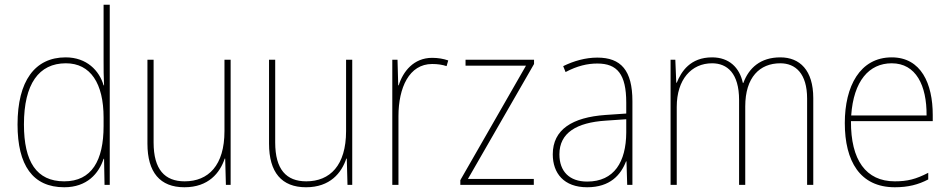

<svg xmlns="http://www.w3.org/2000/svg" viewBox="-20 -780 4010 810"><path d="M251 10C347 10 397 -48 417 -110H419L421 0H443V-760H417V-526C417 -491 417 -457 419 -420H417C399 -482 346 -538 257 -538C127 -538 54 -438 54 -255C54 -83 118 10 251 10ZM251 -15C134 -15 81 -98 81 -255C81 -426 144 -513 258 -513C362 -513 417 -428 417 -284V-248C417 -103 367 -15 251 -15Z M953 -528H927V-227C927 -82 859 -15 759 -15C675 -15 628 -65 628 -179V-528H602V-174C602 -53 655 10 758 10C860 10 908 -51 928 -111H930L933 0H953Z M1466 -528H1440V-227C1440 -82 1372 -15 1272 -15C1188 -15 1141 -65 1141 -179V-528H1115V-174C1115 -53 1168 10 1271 10C1373 10 1421 -51 1441 -111H1443L1446 0H1466Z M1803 -536C1725 -536 1680 -478 1662 -420H1660L1657 -528H1635V0H1661V-290C1661 -410 1706 -510 1803 -510C1827 -510 1846 -507 1864 -501L1871 -525C1851 -532 1828 -536 1803 -536Z M2232 0V-25H1954L2233 -510V-528H1944V-503H2199L1922 -20V0Z M2500 -537C2450 -537 2401 -523 2356 -501L2366 -476C2415 -502 2458 -512 2500 -512C2584 -512 2622 -467 2622 -347V-301L2534 -295C2395 -285 2312 -234 2312 -129C2312 -49 2359 10 2457 10C2554 10 2599 -42 2621 -99H2623L2626 0H2648V-353C2648 -483 2600 -537 2500 -537ZM2535 -271 2622 -277V-220C2621 -98 2572 -14 2457 -14C2382 -14 2340 -57 2340 -129C2340 -220 2413 -263 2535 -271Z M3272 -538C3188 -538 3139 -493 3116 -430H3114C3100 -495 3056 -538 2984 -538C2892 -538 2854 -478 2835 -431H2833L2829 -528H2809V0H2835V-329C2835 -445 2897 -513 2984 -513C3048 -513 3098 -471 3098 -358V0H3124V-331C3124 -454 3185 -513 3272 -513C3336 -513 3385 -470 3385 -364V0H3411V-366C3411 -484 3354 -538 3272 -538Z M3742 -538C3608 -538 3544 -416 3544 -261C3544 -100 3608 10 3755 10C3811 10 3854 -1 3896 -23V-51C3844 -24 3808 -15 3755 -15C3633 -15 3569 -105 3570 -269H3915V-295C3915 -427 3866 -538 3742 -538ZM3742 -513C3844 -513 3890 -420 3889 -293H3571C3581 -438 3646 -513 3742 -513Z"/></svg>

Font: Noto Sans Gujarati SemiCondensed Thin
Style: Regular
Weight: 100
Width: 4
Designer: Jelle Bosma - Monotype Design Team, Universal Thirst
Foundry: Monotype Imaging Inc.
Version: Version 2.106